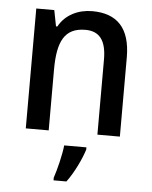

<svg xmlns="http://www.w3.org/2000/svg" viewBox="-54 -594 679 860"><g transform="rotate(5 285.5 -164.0)"><path d="M326 -549C264 -549 206 -522 176 -467H170L156 -539H75V0H178V-273C178 -400 209 -463 303 -463C368 -463 397 -421 397 -338V0H498V-356C498 -489 437 -549 326 -549ZM353 71V61H253C249 103 231 174 219 209V221H277C310 177 340 113 353 71Z"/></g></svg>

Font: Noto Sans Devanagari UI SemiCondensed Medium
Style: Regular
Weight: 500
Width: 4
Designer: Jelle Bosma - Monotype Design Team
Foundry: Monotype Imaging Inc.
Version: Version 2.004